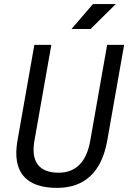

<svg xmlns="http://www.w3.org/2000/svg" viewBox="-20 -914 630 944"><path d="M260.7 9.8C396 9.8 480 -68.4 507.3 -222.7L590.3 -693.4H506.8L423.8 -222.7C405.8 -118.2 353 -64.9 268.1 -64.9C171.9 -64.9 130.9 -119.1 149.4 -222.7L232.4 -693.4H148.9L65.9 -222.7C39.1 -69.8 105.5 9.8 260.7 9.8ZM331.5 -771.5H425.3L549.3 -894H437Z"/></svg>

Font: Cascadia Code PL SemiLight
Style: Italic
Weight: 350
Italic angle: -10°
Monospace: yes
Designer: Aaron Bell
Foundry: Saja Typeworks
Version: Version 2404.023